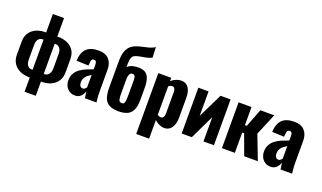

<svg xmlns="http://www.w3.org/2000/svg" viewBox="-95 -1472 3818 2277"><g transform="rotate(20 1813.5 -334.0)"><path d="M277 172V-8H260Q228 -8 190.5 -17.5Q153 -27 119 -50.5Q85 -74 63 -113.5Q41 -153 41 -213V-376Q41 -429 60.5 -467Q80 -505 112 -529Q144 -553 183 -564.5Q222 -576 260 -576H277V-809H418V-576H438Q490 -576 540 -555.5Q590 -535 622.5 -491Q655 -447 655 -376V-213Q655 -153 633 -113.5Q611 -74 577 -50.5Q543 -27 506 -17.5Q469 -8 438 -8H418V172ZM264 -105H277V-485H263Q244 -485 228 -474.5Q212 -464 202.5 -443Q193 -422 193 -390V-202Q193 -171 202 -149Q211 -127 227 -116Q243 -105 264 -105ZM418 -105H429Q449 -105 465.5 -116Q482 -127 492.5 -149Q503 -171 503 -202V-390Q503 -422 493 -443Q483 -464 466.5 -474.5Q450 -485 430 -485H418Z M852 10Q808 10 778 -11Q748 -32 733 -64.5Q718 -97 718 -131Q718 -185 739.5 -222Q761 -259 796 -284Q831 -309 873 -326.5Q915 -344 956 -358V-416Q956 -431 953 -442.5Q950 -454 943 -460.5Q936 -467 922 -467Q908 -467 900.5 -461Q893 -455 890 -444.5Q887 -434 886 -421L882 -379L730 -385Q735 -489 785.5 -538.5Q836 -588 937 -588Q1025 -588 1068.5 -539.5Q1112 -491 1112 -414V-144Q1112 -108 1113.5 -81Q1115 -54 1117.5 -34Q1120 -14 1122 0H976Q973 -23 969 -50Q965 -77 963 -82Q953 -46 925.5 -18Q898 10 852 10ZM910 -100Q920 -100 928.5 -104Q937 -108 944 -115Q951 -122 956 -129V-287Q936 -275 919 -262.5Q902 -250 890 -235Q878 -220 871.5 -202.5Q865 -185 865 -163Q865 -134 877 -117Q889 -100 910 -100Z M1398 10Q1318 8 1275.5 -19Q1233 -46 1218 -97.5Q1203 -149 1203 -221V-544Q1203 -624 1219.5 -672Q1236 -720 1265.5 -746Q1295 -772 1334 -786Q1373 -800 1412.5 -808Q1452 -816 1489.5 -826.5Q1527 -837 1559 -858L1565 -727Q1532 -710 1495.5 -702.5Q1459 -695 1424.5 -689.5Q1390 -684 1361 -672Q1335 -662 1324 -634.5Q1313 -607 1313 -559V-515Q1326 -530 1345.5 -540Q1365 -550 1391.5 -555Q1418 -560 1450 -560Q1503 -560 1536 -540Q1569 -520 1584.5 -474Q1600 -428 1600 -349V-208Q1600 -119 1574.5 -71.5Q1549 -24 1503.5 -7Q1458 10 1398 10ZM1405 -95Q1424 -95 1432.5 -105Q1441 -115 1444 -142.5Q1447 -170 1447 -224V-378Q1447 -411 1444 -430.5Q1441 -450 1432 -458Q1423 -466 1406 -466Q1395 -466 1385.5 -459.5Q1376 -453 1370 -438.5Q1364 -424 1360 -398V-225Q1360 -172 1363 -144Q1366 -116 1376 -105.5Q1386 -95 1405 -95Z M1692 190V-578H1855V-536Q1884 -562 1917 -575Q1950 -588 1980 -588Q2013 -588 2036.5 -575Q2060 -562 2075 -538.5Q2090 -515 2097 -484Q2104 -453 2104 -418V-169Q2104 -115 2089.5 -75Q2075 -35 2047 -12.5Q2019 10 1978 10Q1947 10 1915.5 -4.5Q1884 -19 1855 -44V190ZM1898 -95Q1914 -95 1923 -104Q1932 -113 1936.5 -127.5Q1941 -142 1941 -160V-430Q1941 -447 1937 -460.5Q1933 -474 1924 -482Q1915 -490 1901 -490Q1888 -490 1876.5 -484.5Q1865 -479 1855 -470V-110Q1866 -103 1876.5 -99Q1887 -95 1898 -95Z M2197 0V-578H2326V-269L2477 -578H2604V0H2472V-306L2325 0Z M2705 0V-578H2868V-350H2892L2980 -578H3155L3041 -305L3158 0H2986L2892 -256H2868V0Z M3321 10Q3277 10 3247 -11Q3217 -32 3202 -64.5Q3187 -97 3187 -131Q3187 -185 3208.5 -222Q3230 -259 3265 -284Q3300 -309 3342 -326.5Q3384 -344 3425 -358V-416Q3425 -431 3422 -442.5Q3419 -454 3412 -460.5Q3405 -467 3391 -467Q3377 -467 3369.5 -461Q3362 -455 3359 -444.5Q3356 -434 3355 -421L3351 -379L3199 -385Q3204 -489 3254.5 -538.5Q3305 -588 3406 -588Q3494 -588 3537.5 -539.5Q3581 -491 3581 -414V-144Q3581 -108 3582.5 -81Q3584 -54 3586.5 -34Q3589 -14 3591 0H3445Q3442 -23 3438 -50Q3434 -77 3432 -82Q3422 -46 3394.5 -18Q3367 10 3321 10ZM3379 -100Q3389 -100 3397.5 -104Q3406 -108 3413 -115Q3420 -122 3425 -129V-287Q3405 -275 3388 -262.5Q3371 -250 3359 -235Q3347 -220 3340.5 -202.5Q3334 -185 3334 -163Q3334 -134 3346 -117Q3358 -100 3379 -100Z"/></g></svg>

Font: Oswald
Style: Bold
Weight: 700
Designer: Vernon Adams
Foundry: Vernon Adams
Version: Version 4.103;gftools[0.9.33.dev8+g029e19f]